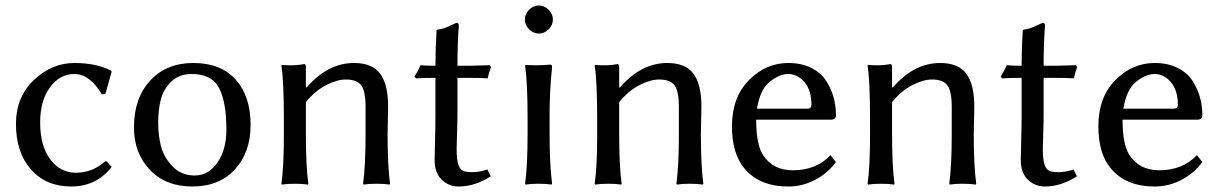

<svg xmlns="http://www.w3.org/2000/svg" viewBox="-20 -668 4432 698"><path d="M250 -399Q198 -399 162 -351Q126 -303 126 -223Q126 -138 162.5 -89Q199 -40 256 -40Q316 -40 363 -82H367L386 -61Q330 10 239 10Q147 10 92.5 -52Q38 -114 38 -218Q38 -315 103 -377Q168 -439 251 -439Q330 -439 384 -411L386 -408L363 -326L350 -325Q307 -399 250 -399Z M467 -205Q467 -311 526 -375Q585 -439 683 -439Q783 -439 837 -378.5Q891 -318 891 -214Q891 -114 834 -52Q777 10 679 10Q582 10 524.5 -51Q467 -112 467 -205ZM676 -399Q632 -399 603.5 -372Q575 -345 565 -307.5Q555 -270 555 -222Q555 -177 565 -137Q575 -97 607 -63.5Q639 -30 688 -30Q738 -30 770.5 -77Q803 -124 803 -196Q803 -297 776.5 -348Q750 -399 676 -399Z M1389 -180Q1389 -66 1398 0L1396 3Q1378 0 1349 0Q1320 0 1302 3L1300 0Q1309 -67 1309 -180V-278Q1309 -337 1293 -358Q1277 -379 1237 -379Q1206 -379 1166.5 -359Q1127 -339 1092 -297V-180Q1092 -64 1101 0L1099 3Q1081 0 1052 0Q1023 0 1005 3L1003 0Q1012 -61 1012 -180V-235Q1012 -373 1003 -429L1005 -432Q1049 -428 1086 -435Q1092 -435 1092 -425V-352L1094 -349Q1171 -439 1267 -439Q1333 -439 1362 -400Q1391 -361 1391 -281Q1391 -265 1390 -230.5Q1389 -196 1389 -180Z M1563 -429Q1563 -488 1567 -557L1569 -560Q1584 -562 1594.5 -565.5Q1605 -569 1618.5 -575.5Q1632 -582 1639 -585Q1648 -585 1648 -575Q1643 -511 1643 -429H1690Q1709 -429 1760 -431L1765 -424Q1757 -404 1753 -383Q1733 -385 1681 -385H1643V-259Q1643 -225 1641.5 -181Q1640 -137 1640 -126Q1640 -85 1647.5 -66Q1655 -47 1673 -44Q1712 -38 1752 -52L1764 -27Q1706 10 1648 10Q1611 10 1585.5 -15Q1560 -40 1560 -86Q1560 -97 1561.5 -155.5Q1563 -214 1563 -248V-385Q1516 -385 1492 -383L1487 -390Q1501 -412 1509 -431Q1523 -429 1563 -429Z M1903.5 -561.5Q1888 -577 1888 -597Q1888 -617 1903.5 -632.5Q1919 -648 1939 -648Q1959 -648 1974.5 -632.5Q1990 -617 1990 -597Q1990 -577 1974.5 -561.5Q1959 -546 1939 -546Q1919 -546 1903.5 -561.5ZM1898 -235Q1898 -368 1889 -429L1891 -432Q1934 -429 1978 -433Q1984 -433 1985.5 -431.5Q1987 -430 1987 -423Q1978 -339 1978 -251V-180Q1978 -71 1987 0L1985 3Q1967 0 1938 0Q1909 0 1891 3L1889 0Q1898 -67 1898 -180Z M2528 -180Q2528 -66 2537 0L2535 3Q2517 0 2488 0Q2459 0 2441 3L2439 0Q2448 -67 2448 -180V-278Q2448 -337 2432 -358Q2416 -379 2376 -379Q2345 -379 2305.5 -359Q2266 -339 2231 -297V-180Q2231 -64 2240 0L2238 3Q2220 0 2191 0Q2162 0 2144 3L2142 0Q2151 -61 2151 -180V-235Q2151 -373 2142 -429L2144 -432Q2188 -428 2225 -435Q2231 -435 2231 -425V-352L2233 -349Q2310 -439 2406 -439Q2472 -439 2501 -400Q2530 -361 2530 -281Q2530 -265 2529 -230.5Q2528 -196 2528 -180Z M2732 -273H2916Q2930 -273 2930 -287Q2930 -340 2904.5 -369.5Q2879 -399 2846 -399Q2813 -399 2778 -370.5Q2743 -342 2732 -273ZM2999 -104 3019 -79Q2990 -39 2944 -14.5Q2898 10 2845 10Q2741 10 2686 -56Q2641 -110 2641 -209Q2641 -314 2702.5 -376.5Q2764 -439 2846 -439Q2893 -439 2928.5 -421.5Q2964 -404 2982.5 -375.5Q3001 -347 3010 -315.5Q3019 -284 3019 -250Q3019 -233 3001 -233H2729Q2729 -144 2753 -106Q2789 -49 2862 -49Q2948 -49 2999 -104Z M3520 -180Q3520 -66 3529 0L3527 3Q3509 0 3480 0Q3451 0 3433 3L3431 0Q3440 -67 3440 -180V-278Q3440 -337 3424 -358Q3408 -379 3368 -379Q3337 -379 3297.5 -359Q3258 -339 3223 -297V-180Q3223 -64 3232 0L3230 3Q3212 0 3183 0Q3154 0 3136 3L3134 0Q3143 -61 3143 -180V-235Q3143 -373 3134 -429L3136 -432Q3180 -428 3217 -435Q3223 -435 3223 -425V-352L3225 -349Q3302 -439 3398 -439Q3464 -439 3493 -400Q3522 -361 3522 -281Q3522 -265 3521 -230.5Q3520 -196 3520 -180Z M3694 -429Q3694 -488 3698 -557L3700 -560Q3715 -562 3725.5 -565.5Q3736 -569 3749.5 -575.5Q3763 -582 3770 -585Q3779 -585 3779 -575Q3774 -511 3774 -429H3821Q3840 -429 3891 -431L3896 -424Q3888 -404 3884 -383Q3864 -385 3812 -385H3774V-259Q3774 -225 3772.5 -181Q3771 -137 3771 -126Q3771 -85 3778.5 -66Q3786 -47 3804 -44Q3843 -38 3883 -52L3895 -27Q3837 10 3779 10Q3742 10 3716.5 -15Q3691 -40 3691 -86Q3691 -97 3692.5 -155.5Q3694 -214 3694 -248V-385Q3647 -385 3623 -383L3618 -390Q3632 -412 3640 -431Q3654 -429 3694 -429Z M4064 -273H4248Q4262 -273 4262 -287Q4262 -340 4236.5 -369.5Q4211 -399 4178 -399Q4145 -399 4110 -370.5Q4075 -342 4064 -273ZM4331 -104 4351 -79Q4322 -39 4276 -14.5Q4230 10 4177 10Q4073 10 4018 -56Q3973 -110 3973 -209Q3973 -314 4034.5 -376.5Q4096 -439 4178 -439Q4225 -439 4260.5 -421.5Q4296 -404 4314.5 -375.5Q4333 -347 4342 -315.5Q4351 -284 4351 -250Q4351 -233 4333 -233H4061Q4061 -144 4085 -106Q4121 -49 4194 -49Q4280 -49 4331 -104Z"/></svg>

Font: Libertinus Sans
Style: Regular
Weight: 400
Designer: Philipp H. Poll
Foundry: Khaled Hosny
Version: Version 6.1